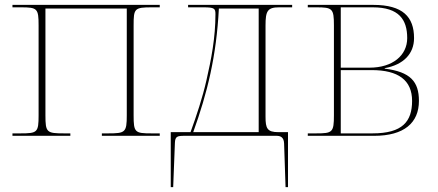

<svg xmlns="http://www.w3.org/2000/svg" viewBox="-20 -556 1794 786"><path d="M31 0H268V-10H242C171 -10 166 -14 166 -84V-521H499V-84C499 -14 493 -10 423 -10H397V0H634V-10H600C532 -10 527 -14 527 -84V-452C527 -521 530 -526 602 -526H634V-536H31V-526H66C133 -526 138 -521 138 -452V-84C138 -14 133 -10 64 -10H31Z M679 210H689L696 29C697 2 706 0 736 0H1112C1126 0 1142 4 1143 31L1149 210H1159V-15H1120C1074 -15 1067 -30 1067 -78V-452C1067 -511 1075 -526 1123 -526H1176V-536H750V-526H813C858 -526 862 -521 862 -498C862 -402 845 -314 825 -227C809 -156 785 -84 760 -15H679ZM771 -15C829 -176 866 -326 876 -521H1039V-15Z M1240 0H1512C1634 0 1695 -53 1695 -143C1695 -222 1660 -262 1555 -275V-277C1632 -291 1675 -336 1675 -400C1675 -487 1629 -536 1508 -536H1240V-526H1275C1341 -526 1347 -521 1347 -452V-84C1347 -14 1341 -10 1274 -10H1240ZM1493 -279H1375V-526H1506C1614 -526 1647 -475 1647 -400C1647 -329 1587 -279 1493 -279ZM1505 -10H1375V-269H1502C1610 -269 1667 -228 1667 -143C1667 -59 1628 -10 1505 -10Z"/></svg>

Font: Noto Serif Display Thin
Style: Regular
Weight: 100
Designer: Monotype Design Team
Foundry: Monotype Imaging Inc.
Version: Version 2.009